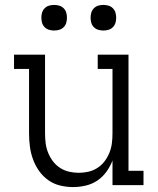

<svg xmlns="http://www.w3.org/2000/svg" viewBox="-20 -752 640 780"><path d="M277 8Q250 8 223.5 1.5Q197 -5 175.5 -20.5Q154 -36 138.5 -58Q123 -80 114 -105Q105 -130 101.5 -156.5Q98 -183 98 -210V-472H37V-530H163V-210Q163 -190 165.5 -170Q168 -150 175.5 -131.5Q183 -113 195 -97Q207 -81 224 -70Q241 -59 260.5 -54.5Q280 -50 300 -50Q320 -50 339.5 -54.5Q359 -59 376 -70Q393 -81 405 -97Q417 -113 424.5 -131.5Q432 -150 434.5 -170Q437 -190 437 -210V-472H377V-530H502V-58H563V0H437V-100Q428 -76 412.5 -54.5Q397 -33 375.5 -18.5Q354 -4 328 2Q302 8 277 8ZM400 -628Q389 -628 379 -631Q369 -634 361.5 -641.5Q354 -649 351 -659Q348 -669 348 -680Q348 -691 351 -701Q354 -711 361.5 -718.5Q369 -726 379 -729Q389 -732 400 -732Q411 -732 421 -729Q431 -726 438.5 -718.5Q446 -711 449 -701Q452 -691 452 -680Q452 -669 449 -659Q446 -649 438.5 -641.5Q431 -634 421 -631Q411 -628 400 -628ZM200 -628Q189 -628 179 -631Q169 -634 161.5 -641.5Q154 -649 151 -659Q148 -669 148 -680Q148 -691 151 -701Q154 -711 161.5 -718.5Q169 -726 179 -729Q189 -732 200 -732Q211 -732 221 -729Q231 -726 238.5 -718.5Q246 -711 249 -701Q252 -691 252 -680Q252 -669 249 -659Q246 -649 238.5 -641.5Q231 -634 221 -631Q211 -628 200 -628Z"/></svg>

Font: Iosevka Curly Slab LtEx
Style: Regular
Weight: 300
Width: 7
Monospace: yes
Designer: Belleve Invis
Foundry: Belleve Invis
Version: Version 11.1.0; ttfautohint (v1.8.3)